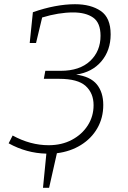

<svg xmlns="http://www.w3.org/2000/svg" viewBox="-20 -722 607 911"><path d="M21 -42 40 -79Q124 -33 211 -33Q273 -33 321 -58.5Q369 -84 396.5 -127Q424 -170 424 -223Q424 -280 386.5 -314Q349 -348 261 -348H188L195 -386H268Q358 -386 407.5 -432.5Q457 -479 457 -552Q457 -614 422 -638.5Q387 -663 327 -663Q293 -663 256 -657Q219 -651 180 -639L151 -518H121L136 -664Q190 -683 240.5 -692.5Q291 -702 336 -702Q411 -702 458 -670Q505 -638 505 -559Q505 -483 461 -431Q417 -379 341 -368Q409 -359 439.5 -321.5Q470 -284 470 -224Q470 -163 442 -114Q414 -65 364 -34Q314 -3 250 5L213 169H184L200 7Q106 5 21 -42Z"/></svg>

Font: Bitter Light
Style: Italic
Weight: 300
Italic angle: -9°
Designer: Sol Matas, and Bitter project Authors
Foundry: Sol Matas
Version: Version 2.001